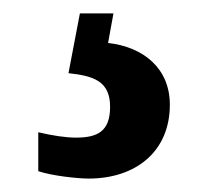

<svg xmlns="http://www.w3.org/2000/svg" viewBox="-20 -29 314 286"><path d="M112 237C182 237 233 197 233 127C233 73 194 41 141 35L149 -9H99L82 80C118 84 144 91 144 130C144 167 125 176 93 176C78 176 58 173 37 168V226C58 233 96 237 112 237Z"/></svg>

Font: Noto Serif Devanagari ExtraCondensed ExtraBold
Style: Regular
Weight: 800
Width: 2
Designer: Universal Thirst, Indian Type Foundry and the Monotype Design Team
Foundry: Monotype Imaging Inc.
Version: Version 2.004